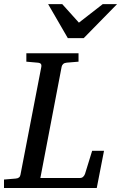

<svg xmlns="http://www.w3.org/2000/svg" viewBox="-35 -936 603 956"><path d="M446.8 0H-15.1V-42L43 -46.9Q64 -48.3 66.9 -65.9L170.9 -604Q172.4 -612.3 168.5 -617.7Q164.6 -623 151.9 -624L96.2 -628.9V-670.9H356V-628.9L296.9 -624Q285.6 -623 279.5 -617.2Q273.4 -611.3 272 -604L166 -49.8H362.8Q372.6 -49.8 378.7 -55.4Q384.8 -61 388.2 -69.8L423.8 -185.1H482.9ZM381.8 -746.1H302.7L204.6 -915.5H274.9L357.9 -823.2L476.6 -915.5H547.9Z"/></svg>

Font: Charis SIL APac
Style: Italic
Weight: 400
Italic angle: -11°
Foundry: SIL International
Version: Version 5.000